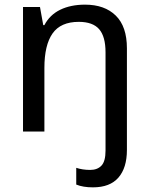

<svg xmlns="http://www.w3.org/2000/svg" viewBox="-20 -566 640 826"><path d="M526 -358V0V79Q526 156 489.5 198Q453 240 380 240Q337 240 308 228V156Q335 165 368 165Q399 165 416.5 146.5Q434 128 434 82V-239V-341Q434 -409 406.5 -440.5Q379 -472 319 -472Q241 -472 206 -422Q171 -372 171 -274V0H79V-536H152L166 -458H171Q194 -502 239 -524Q284 -546 346 -546Q430 -546 478 -499Q526 -452 526 -358Z"/></svg>

Font: Noto Sans Mono UI
Style: Regular
Weight: 400
Monospace: yes
Designer: Monotype Design team
Foundry: Monotype Imaging Inc.
Version: Version 1.000